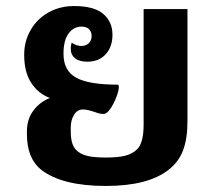

<svg xmlns="http://www.w3.org/2000/svg" viewBox="-20 -606 700 635"><path d="M600 -576V-204Q600 -148 585.5 -109Q571 -70 537 -44Q469 9 330 9Q186 9 117 -44Q69 -82 69 -162V-171Q69 -212 90.5 -240.5Q112 -269 145 -282Q107 -296 83.5 -331.5Q60 -367 60 -425Q60 -470 81.5 -507Q103 -544 140.5 -565Q178 -586 225 -586Q291 -586 321.5 -560Q352 -534 352 -491Q352 -451 329.5 -426.5Q307 -402 269 -402Q242 -402 228 -413.5Q214 -425 214 -445Q214 -455 217 -465Q232 -454 250 -454Q264 -454 273.5 -463Q283 -472 283 -487Q283 -501 274.5 -509.5Q266 -518 249 -518Q224 -518 207 -495.5Q190 -473 190 -428Q190 -372 232 -349Q274 -326 369 -326Q373 -326 373 -318Q373 -306 364.5 -284Q356 -262 344.5 -245.5Q333 -229 322 -229Q310 -229 292 -236Q268 -244 254 -244Q236 -244 225 -226.5Q214 -209 214 -184V-171Q214 -129 231 -111Q244 -97 266.5 -91Q289 -85 330 -85Q371 -85 394 -91Q417 -97 432 -111Q455 -131 455 -194V-576Z"/></svg>

Font: Krub
Style: Bold
Weight: 700
Version: Version 1.000; ttfautohint (v1.6)